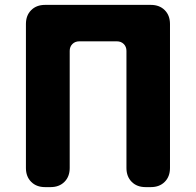

<svg xmlns="http://www.w3.org/2000/svg" viewBox="-20 -765 802 785"><path d="M164 0Q129 0 107.5 -21.5Q86 -43 86 -78V-667Q86 -702 107.5 -723.5Q129 -745 164 -745H597Q632 -745 653.5 -723.5Q675 -702 675 -667V-78Q675 -43 653.5 -21.5Q632 0 597 0H575Q540 0 518.5 -21.5Q497 -43 497 -78V-557Q497 -574 486 -585Q475 -596 458 -596H304Q287 -596 276 -585Q265 -574 265 -557V-78Q265 -43 243.5 -21.5Q222 0 187 0Z"/></svg>

Font: Chiron GoRound TC H
Style: Regular
Weight: 900
Designer: Ryoko NISHIZUKA 西塚涼子 (kana, bopomofo & ideographs); Paul D. Hunt (Latin, Greek & Cyrillic); Sandoll Communications 산돌커뮤니
Foundry: Adobe
Version: Version 1.000;hotconv 1.1.1;makeotfexe 2.6.0